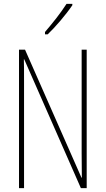

<svg xmlns="http://www.w3.org/2000/svg" viewBox="-20 -970 544 990"><path d="M353 -943V-950H323C289 -898 257 -858 212 -805V-793H226C265 -830 320 -894 353 -943ZM427 0V-714H401V-181C401 -152 402 -99 402 -54H400L109 -714H78V0H104V-548C104 -604 104 -637 103 -664H105L397 0Z"/></svg>

Font: Noto Sans Ethiopic ExtraCondensed Thin
Style: Regular
Weight: 100
Width: 2
Designer: Monotype Design Team
Foundry: Monotype Imaging Inc.
Version: Version 2.102